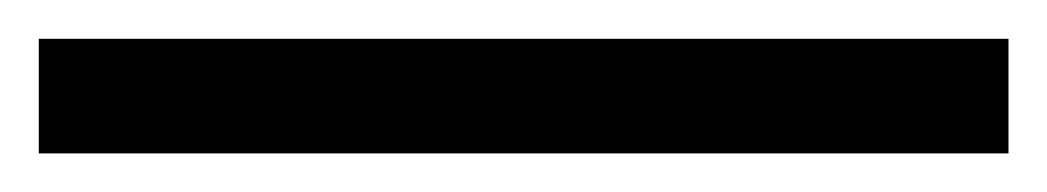

<svg xmlns="http://www.w3.org/2000/svg" viewBox="-20 0 540 99"><path d="M500 20V79.1H0V20Z"/></svg>

Font: Stilu Light
Style: Regular
Weight: 300
Designer: Genilson Lima Santos
Foundry: Genilson Lima Santos
Version: Version 1.200;PS 001.200;hotconv 1.0.88;makeotf.lib2.5.64775